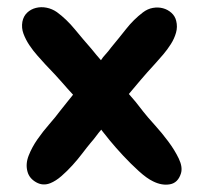

<svg xmlns="http://www.w3.org/2000/svg" viewBox="-20 -410 555 523"><path d="M371 -105Q382 -91 401.5 -69.5Q421 -48 438.5 -24.5Q456 -1 467 22Q478 45 473 62Q465 88 443 92Q421 96 397 84Q380 76 358 56Q336 36 315.5 14Q295 -8 279 -27.5Q263 -47 257 -55Q257 -56 256.5 -56Q256 -56 256 -57Q249 -49 242 -39.5Q235 -30 227 -21Q217 -9 204.5 7.5Q192 24 177.5 40Q163 56 147.5 69.5Q132 83 117 89Q97 97 78.5 86.5Q60 76 55 58Q49 37 58 14Q67 -9 82 -30.5Q97 -52 114.5 -72Q132 -92 143 -107Q154 -121 162.5 -131.5Q171 -142 179 -152Q165 -167 149 -185.5Q133 -204 104 -234Q94 -245 82 -258.5Q70 -272 60 -287Q50 -302 44 -318Q38 -334 41 -351Q44 -366 54 -375.5Q64 -385 78 -388.5Q92 -392 107 -389Q122 -386 135 -377Q161 -358 184 -330Q207 -302 229 -277Q236 -268 242.5 -260.5Q249 -253 255 -246Q260 -254 267.5 -262Q275 -270 283 -281Q303 -305 323.5 -331Q344 -357 369 -376Q382 -386 396.5 -388.5Q411 -391 424 -387.5Q437 -384 447 -375Q457 -366 460 -353Q464 -337 459.5 -321Q455 -305 445.5 -290Q436 -275 424.5 -261.5Q413 -248 403 -237Q380 -212 363 -192Q346 -172 331 -154Q340 -144 349.5 -132.5Q359 -121 371 -105Z"/></svg>

Font: BM JUA
Style: Regular
Weight: 400
Designer: BONGJIN KIM, JAEHYUN KEUM, JUHEE TAE
Foundry: WOOWA BROTHERS Corporation.
Version: Version 1.100